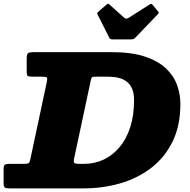

<svg xmlns="http://www.w3.org/2000/svg" viewBox="-70 -1037 1048 1057"><path d="M532 -828.5Q534.5 -823.5 539 -821.8Q543.5 -820 553 -820H645.5Q656.5 -820 662.5 -821.2Q668.5 -822.5 674 -828.5L797.5 -957.5Q803.5 -964 804 -966.5Q804.5 -969 800 -974.5L771 -1009.5Q767 -1014 764 -1015.2Q761 -1016.5 754 -1012.5L638.5 -939Q630.5 -934 624.8 -934.2Q619 -934.5 613.5 -939.5L532.5 -1012Q527.5 -1016.5 525.2 -1016.8Q523 -1017 516.5 -1011.5L473.5 -974.5Q468.5 -970.5 466.2 -967Q464 -963.5 466 -959.5ZM-50 -26.5Q-50 -8.5 -43 -4.2Q-36 0 -19 0H393Q495.5 0 590.5 -27.2Q685.5 -54.5 760.5 -111.2Q835.5 -168 879.2 -256Q923 -344 923 -465Q923 -518.5 904.5 -569.5Q886 -620.5 842.8 -661.2Q799.5 -702 726.2 -726Q653 -750 543 -750H114Q93.5 -750 85.2 -744.5Q77 -739 77 -717V-644Q77 -622.5 82.8 -618.8Q88.5 -615 110 -615H156Q184 -615 188 -610.5Q192 -606 187 -582.5L96.5 -158Q93.5 -142.5 87.5 -138.8Q81.5 -135 62 -135H-16Q-33.5 -135 -41.8 -131.2Q-50 -127.5 -50 -108.5ZM367 -135Q345 -135 339.5 -139.8Q334 -144.5 337.5 -162L429.5 -593Q433 -609 437.2 -612Q441.5 -615 461 -615H523Q554.5 -615 581 -609Q607.5 -603 627 -588.2Q646.5 -573.5 657.2 -548.5Q668 -523.5 668 -485Q668 -402 647 -336.8Q626 -271.5 588.2 -226.8Q550.5 -182 500.8 -158.5Q451 -135 393 -135Z"/></svg>

Font: Besley Black
Style: Italic
Weight: 900
Italic angle: -13°
Designer: Owen Earl
Foundry: indestructible type*
Version: Version 2.001